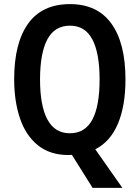

<svg xmlns="http://www.w3.org/2000/svg" viewBox="-20 -745 680 935"><path d="M591 -358Q591 -229 554 -142Q517 -55 444 -18L576 170H431L330 9Q327 9 322.5 9.5Q318 10 314 10Q223 10 164 -38Q105 -86 77 -169.5Q49 -253 49 -359Q49 -535 117 -630Q185 -725 321 -725Q454 -725 522.5 -630Q591 -535 591 -358ZM175 -358Q175 -230 211 -163Q247 -96 320 -96Q394 -96 429.5 -162Q465 -228 465 -358Q465 -487 429.5 -553.5Q394 -620 321 -620Q246 -620 210.5 -553Q175 -486 175 -358Z"/></svg>

Font: Noto Sans Khmer UI Condensed SemiBold
Style: Regular
Weight: 600
Width: 3
Designer: Danh Hong and the Monotype Design Team
Foundry: Monotype Imaging Inc.
Version: Version 2.002; ttfautohint (v1.8.4.7-5d5b)